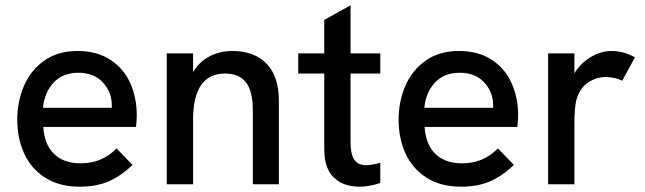

<svg xmlns="http://www.w3.org/2000/svg" viewBox="-20 -694 2429 723"><path d="M45 -243Q45 -312 70.5 -371Q96 -430 147 -466Q198 -502 272 -502Q345 -502 395.5 -469Q446 -436 470.5 -381Q495 -326 495 -260Q495 -239 492 -216H143Q147 -150 183.5 -114.5Q220 -79 283 -79Q324 -79 357 -92.5Q390 -106 419 -135L479 -73Q434 -30 388 -10.5Q342 9 280 9Q203 9 150 -25Q97 -59 71 -116Q45 -173 45 -243ZM401 -288V-297Q401 -347 367.5 -383.5Q334 -420 275 -420Q216 -420 181.5 -382.5Q147 -345 142 -288Z M608 -493H707V-423Q731 -462 769.5 -482Q808 -502 855 -502Q938 -502 984 -454Q1030 -406 1030 -316V0H932V-280Q932 -350 906.5 -383.5Q881 -417 828 -417Q707 -417 707 -243V0H608Z M1201 -132V-417H1103V-493H1201V-619L1300 -674V-493H1412V-417H1300V-158Q1300 -115 1313.5 -93.5Q1327 -72 1359 -72Q1381 -72 1412 -81V-5Q1372 9 1333 9Q1273 9 1237 -25.5Q1201 -60 1201 -132Z M1481 -243Q1481 -312 1506.5 -371Q1532 -430 1583 -466Q1634 -502 1708 -502Q1781 -502 1831.5 -469Q1882 -436 1906.5 -381Q1931 -326 1931 -260Q1931 -239 1928 -216H1579Q1583 -150 1619.5 -114.5Q1656 -79 1719 -79Q1760 -79 1793 -92.5Q1826 -106 1855 -135L1915 -73Q1870 -30 1824 -10.5Q1778 9 1716 9Q1639 9 1586 -25Q1533 -59 1507 -116Q1481 -173 1481 -243ZM1837 -288V-297Q1837 -347 1803.5 -383.5Q1770 -420 1711 -420Q1652 -420 1617.5 -382.5Q1583 -345 1578 -288Z M2044 -493H2143V-418Q2166 -456 2204.5 -479Q2243 -502 2282 -502Q2329 -502 2371 -478L2323 -390Q2312 -396 2295 -400Q2278 -404 2263 -404Q2226 -404 2195.5 -384Q2165 -364 2152 -323Q2143 -295 2143 -225V0H2044Z"/></svg>

Font: Hanken Grotesk Medium
Style: Regular
Weight: 500
Designer: Alfredo Marco Pradil
Foundry: Hanken Design Co.
Version: Version 3.014